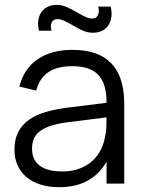

<svg xmlns="http://www.w3.org/2000/svg" viewBox="-20 -762 596 797"><path d="M365.7 -626Q345.3 -626 325.8 -634.2Q306.2 -642.5 279.5 -658.3Q257.7 -670.8 244.2 -676.8Q230.8 -682.7 218.7 -682.7Q206.3 -682.7 199.3 -675.6Q192.3 -668.5 191.2 -657.3Q190.2 -646.2 194 -634.3H142Q134.5 -664 141.1 -688.5Q147.7 -713 167 -727.3Q186.3 -741.7 215 -741.7Q235.7 -741.7 255.2 -733.4Q274.8 -725.2 302.2 -709.3Q324 -696.8 337.2 -690.9Q350.5 -685 362.7 -685Q379.7 -685 386.6 -699.6Q393.5 -714.2 387.3 -734.7H439.3Q446.8 -705.3 440.2 -680.3Q433.7 -655.3 414.3 -640.7Q395 -626 365.7 -626ZM280.7 -555Q192.7 -555 136.1 -515.9Q79.5 -476.8 60.3 -402.7L130 -386Q144 -437.5 180.8 -462.4Q217.5 -487.3 279.3 -487.3Q316.2 -487.3 343.2 -478.6Q370.3 -469.8 387.9 -451.3Q405.5 -432.8 413.9 -404.2Q422.3 -375.7 422.3 -335.7V-275.3Q422.3 -257.3 421.4 -234.2Q420.5 -211 415.3 -190.7Q409.2 -158.5 394.1 -132.4Q379 -106.3 356.3 -88.1Q333.7 -69.8 304.2 -60.1Q274.8 -50.3 239.7 -50.3Q176.5 -50.3 144.8 -74.3Q113 -98.3 113 -145.3Q113 -169.7 121.5 -187.9Q130 -206.2 148.7 -219.5Q167.3 -232.8 196.5 -241.6Q225.7 -250.3 266.8 -255.3L438.3 -276.7L435.8 -337L260.2 -315.2Q210.7 -309 169.9 -297.1Q129.2 -285.2 100.3 -264.7Q71.5 -244.2 55.8 -214.1Q40 -184 40 -141.3Q40 -105.2 52.8 -76.1Q65.7 -47 89.9 -26.8Q114.2 -6.5 148.5 4.2Q182.8 15 226.3 15Q294.3 15 343.8 -12.1Q393.3 -39.2 422.3 -91.2V0H495.7V-330.3Q495.7 -443.2 442.1 -499.1Q388.5 -555 280.7 -555Z"/></svg>

Font: Vela Sans GX ExtLt
Style: Regular
Weight: 200
Designer: Principal design: Mikhail Sharanda - project Manrope.
Design modification: Ravid Balaliev
Foundry: Mikhail Sharanda
Version: Version 1.001